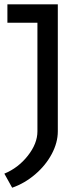

<svg xmlns="http://www.w3.org/2000/svg" viewBox="-23 -728 377 887"><path d="M149.9 -121.1V-623H11.2V-708H244.1V-121.1Q244.1 -69.3 216.1 -16.6Q188 36.1 139.4 77.6Q90.8 119.1 33.2 139.2L-2.9 74.2Q61 47.9 105.5 -8.5Q149.9 -64.9 149.9 -121.1Z"/></svg>

Font: Sarala
Style: Regular
Weight: 400
Designer: Andres Torresi
Foundry: Huerta Tipografica
Version: Version 1.004;PS 001.003;hotconv 1.0.70;makeotf.lib2.5.58329